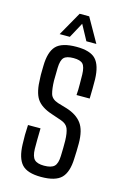

<svg xmlns="http://www.w3.org/2000/svg" viewBox="-117 -812 576 874"><g transform="rotate(15 170.5 -374.5)"><path d="M168 7Q103 7 77 -21.5Q51 -50 49 -115Q47 -158 50 -206H109Q108 -176 108 -152Q108 -128 108 -109Q109 -73 122.5 -59.5Q136 -46 168 -46Q202 -46 216 -59.5Q230 -73 231 -109Q232 -127 232 -146Q232 -165 232 -181Q231 -218 223 -237.5Q215 -257 189 -266L142 -282Q90 -299 69.5 -330Q49 -361 48 -427Q47 -442 47.5 -455.5Q48 -469 48 -484Q49 -550 76 -578.5Q103 -607 172 -607Q237 -607 263 -579Q289 -551 291 -486Q291 -467 291 -442.5Q291 -418 290 -395H228Q230 -420 229.5 -447Q229 -474 229 -492Q228 -528 216 -541Q204 -554 172 -554Q139 -554 126.5 -541Q114 -528 113 -492Q113 -475 112.5 -461Q112 -447 112 -432Q113 -394 119.5 -371Q126 -348 156 -338L200 -325Q248 -310 271.5 -278.5Q295 -247 295 -184Q295 -167 294.5 -148.5Q294 -130 293 -113Q291 -49 263.5 -21Q236 7 168 7ZM82 -643 146 -756H191L255 -643H208L169 -715L130 -643Z"/></g></svg>

Font: Big Shoulders Display
Style: Regular
Weight: 400
Designer: Patric King
Foundry: XO Type Co
Version: Version 1.000; ttfautohint (v1.8.2)